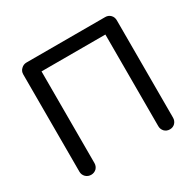

<svg xmlns="http://www.w3.org/2000/svg" viewBox="-166 -969 1182 1157"><g transform="rotate(-30 425.5 -390.5)"><path d="M152.3 0Q130.9 0 115.2 -14.6Q99.6 -30.3 99.6 -51.8Q99.6 -277.3 99.6 -728.5Q99.6 -751 115.2 -765.6Q130.9 -781.2 152.3 -781.2Q335 -781.2 700.2 -781.2Q721.7 -781.2 736.3 -766.6Q751 -752 751 -728.5Q751 -502.9 751 -51.8Q751 -30.3 736.3 -14.6Q721.7 0 700.2 0Q677.7 0 663.1 -14.6Q648.4 -30.3 648.4 -51.8Q648.4 -264.6 648.4 -689.5Q537.1 -689.5 204.1 -689.5Q204.1 -529.3 204.1 -51.8Q204.1 -30.3 189.5 -14.6Q173.8 0 152.3 0Z"/></g></svg>

Font: Abed
Style: Bold
Weight: 700
Designer: Johan Aakerlund
Version: Version 3.105